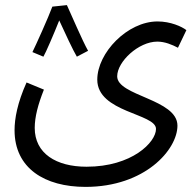

<svg xmlns="http://www.w3.org/2000/svg" viewBox="-20 -501 760 752"><path d="M185 -475C170 -434 120 -323 107 -297L150 -279C159 -294 191 -368 212 -421C232 -377 267 -302 281 -279L325 -302C302 -343 260 -442 242 -481ZM37 9C37 158 155 231 315 231C548 231 675 85 675 -9C675 -113 439 -125 439 -202C439 -260 523 -338 596 -338C626 -338 654 -326 677 -314L710 -383C692 -397 648 -417 597 -417C479 -417 361 -294 361 -189C361 -60 591 -57 591 4C591 56 497 152 319 152C200 152 116 100 116 0C116 -43 129 -92 152 -150L84 -178C48 -98 37 -36 37 9Z"/></svg>

Font: Noto Sans Arabic UI SmCn
Style: Regular
Weight: 400
Width: 4
Designer: Monotype Design Team, Nadine Chahine and Nizar Qandah
Foundry: Monotype Imaging Inc.
Version: Version 2.010